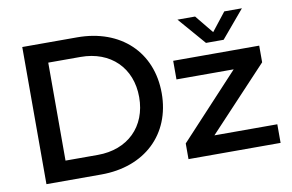

<svg xmlns="http://www.w3.org/2000/svg" viewBox="-74 -832 1468 965"><g transform="rotate(-10 660.0 -350.0)"><path d="M90 0H370C592 0 740 -140 740 -350C740 -560 592 -700 370 -700H90ZM370 -100H205V-600H370C523 -600 625 -500 625 -350C625 -200 523 -100 370 -100ZM1093 -560 1211 -700H1121L1048 -607L972 -700H882L1003 -560ZM815 0H1285V-95H964L1264 -415V-500H825V-405H1117L815 -80Z"/></g></svg>

Font: Goli Medium
Style: Regular
Weight: 500
Designer: jaikishan Patel
Foundry: MagicType
Version: Version 1.000;Glyphs 3.2 (3242)